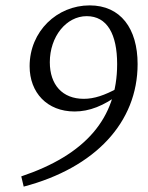

<svg xmlns="http://www.w3.org/2000/svg" viewBox="-20 -679 551 713"><path d="M59 -24 68 14C334 -56 491 -225 491 -441C491 -573 428 -659 313 -659C192 -659 90 -563 90 -433C90 -335 155 -265 257 -265C312 -265 365 -286 424 -330H430L418 -352C368 -325 330 -312 291 -312C212 -312 165 -364 165 -448C165 -543 226 -619 302 -619C378 -619 415 -552 415 -441C415 -239 297 -104 59 -24Z"/></svg>

Font: Source Serif 4 Variable
Style: Italic
Weight: 400
Italic angle: -12°
Designer: Frank Grießhammer
Foundry: Adobe Systems Incorporated
Version: Version 4.004;hotconv 1.0.116;makeotfexe 2.5.65601